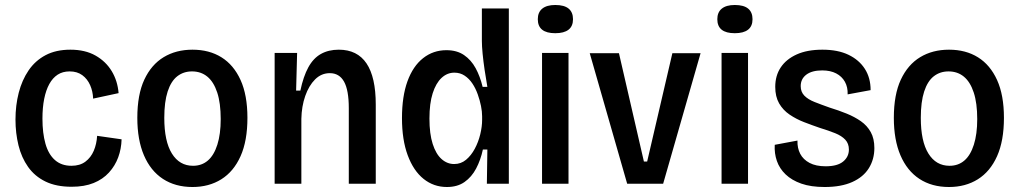

<svg xmlns="http://www.w3.org/2000/svg" viewBox="-20 -736 4083 769"><path d="M267 12Q205 12 162 -9Q119 -30 92.5 -67.5Q66 -105 54 -154Q42 -203 42 -257Q42 -314 55 -364.5Q68 -415 94.5 -454Q121 -493 162.5 -515Q204 -537 262 -537Q321 -537 362.5 -513.5Q404 -490 427.5 -451Q451 -412 455 -363L353 -341Q352 -370 341 -395Q330 -420 309.5 -435Q289 -450 259 -450Q231 -450 211 -437Q191 -424 177.5 -399.5Q164 -375 157 -340Q150 -305 150 -261Q150 -203 162 -160.5Q174 -118 200 -95Q226 -72 266 -72Q300 -72 322 -88.5Q344 -105 355.5 -132Q367 -159 369 -192L467 -178Q466 -140 453.5 -106Q441 -72 416.5 -45Q392 -18 355 -3Q318 12 267 12Z M751 13Q682 13 632.5 -19.5Q583 -52 556.5 -114Q530 -176 530 -264Q530 -357 558 -417Q586 -477 635.5 -507Q685 -537 751 -537Q818 -537 867 -506.5Q916 -476 943.5 -415.5Q971 -355 971 -264Q971 -172 943.5 -110.5Q916 -49 866.5 -18Q817 13 751 13ZM753 -72Q788 -72 812.5 -93Q837 -114 850.5 -156.5Q864 -199 864 -259Q864 -323 850 -365.5Q836 -408 810.5 -429Q785 -450 749 -450Q715 -450 690 -430.5Q665 -411 651.5 -369.5Q638 -328 638 -264Q638 -170 668.5 -121Q699 -72 753 -72Z M1080 0V-336V-524H1170L1166 -373H1183Q1195 -430 1215 -466.5Q1235 -503 1265.5 -520Q1296 -537 1337 -537Q1411 -537 1448 -482Q1485 -427 1485 -317V0H1377V-303Q1377 -375 1358 -409Q1339 -443 1301 -443Q1267 -443 1242 -418Q1217 -393 1202.5 -351.5Q1188 -310 1187 -260V0Z M1770 13Q1717 13 1676.5 -19.5Q1636 -52 1613 -114Q1590 -176 1590 -263Q1590 -350 1612 -410.5Q1634 -471 1674.5 -503Q1715 -535 1768 -535Q1810 -535 1838.5 -515.5Q1867 -496 1885 -463Q1903 -430 1913 -388H1932Q1926 -422 1921 -456Q1916 -490 1913 -520.5Q1910 -551 1910 -572V-702H2018V-263V0H1930L1932 -137H1914Q1905 -95 1887 -61Q1869 -27 1840.5 -7Q1812 13 1770 13ZM1799 -79Q1826 -79 1846.5 -96Q1867 -113 1881.5 -140Q1896 -167 1903.5 -198Q1911 -229 1911 -256V-270Q1911 -289 1906.5 -311.5Q1902 -334 1893.5 -358Q1885 -382 1872 -401.5Q1859 -421 1841 -433Q1823 -445 1800 -445Q1771 -445 1748.5 -424Q1726 -403 1713 -362.5Q1700 -322 1700 -261Q1700 -200 1713 -159.5Q1726 -119 1748.5 -99Q1771 -79 1799 -79Z M2151 0V-524H2257V0ZM2204 -603Q2169 -603 2151.5 -617Q2134 -631 2134 -659Q2134 -687 2152 -701.5Q2170 -716 2204 -716Q2240 -716 2257.5 -701.5Q2275 -687 2275 -659Q2275 -631 2257 -617Q2239 -603 2204 -603Z M2492 0 2342 -523H2459L2559 -89H2572L2673 -523H2786L2636 0Z M2870 0V-524H2976V0ZM2923 -603Q2888 -603 2870.5 -617Q2853 -631 2853 -659Q2853 -687 2871 -701.5Q2889 -716 2923 -716Q2959 -716 2976.5 -701.5Q2994 -687 2994 -659Q2994 -631 2976 -617Q2958 -603 2923 -603Z M3283 13Q3228 13 3189.5 -0.5Q3151 -14 3126.5 -37.5Q3102 -61 3091.5 -91.5Q3081 -122 3083 -156L3174 -173Q3173 -143 3185 -120Q3197 -97 3222.5 -83.5Q3248 -70 3287 -70Q3334 -70 3357 -89Q3380 -108 3380 -137Q3380 -161 3365.5 -176.5Q3351 -192 3325 -202.5Q3299 -213 3263 -224Q3231 -235 3200 -247Q3169 -259 3142.5 -277Q3116 -295 3100.5 -322Q3085 -349 3085 -388Q3085 -433 3107 -466Q3129 -499 3171 -518Q3213 -537 3274 -537Q3336 -537 3378.5 -516.5Q3421 -496 3444 -460Q3467 -424 3467 -375L3375 -358Q3376 -387 3364 -408.5Q3352 -430 3329 -442Q3306 -454 3273 -454Q3232 -454 3209.5 -437Q3187 -420 3187 -391Q3187 -368 3201.5 -353Q3216 -338 3242.5 -327.5Q3269 -317 3303 -305Q3339 -294 3371 -281Q3403 -268 3428 -250.5Q3453 -233 3467.5 -207Q3482 -181 3482 -143Q3482 -98 3460 -62.5Q3438 -27 3393.5 -7Q3349 13 3283 13Z M3781 13Q3712 13 3662.5 -19.5Q3613 -52 3586.5 -114Q3560 -176 3560 -264Q3560 -357 3588 -417Q3616 -477 3665.5 -507Q3715 -537 3781 -537Q3848 -537 3897 -506.5Q3946 -476 3973.5 -415.5Q4001 -355 4001 -264Q4001 -172 3973.5 -110.5Q3946 -49 3896.5 -18Q3847 13 3781 13ZM3783 -72Q3818 -72 3842.5 -93Q3867 -114 3880.5 -156.5Q3894 -199 3894 -259Q3894 -323 3880 -365.5Q3866 -408 3840.5 -429Q3815 -450 3779 -450Q3745 -450 3720 -430.5Q3695 -411 3681.5 -369.5Q3668 -328 3668 -264Q3668 -170 3698.5 -121Q3729 -72 3783 -72Z"/></svg>

Font: Bricolage Grotesque SemiCondensed Medium
Style: Regular
Weight: 500
Width: 4
Designer: Mathieu Triay
Foundry: Atelier Triay
Version: Version 1.001;gftools[0.9.33.dev8+g029e19f]